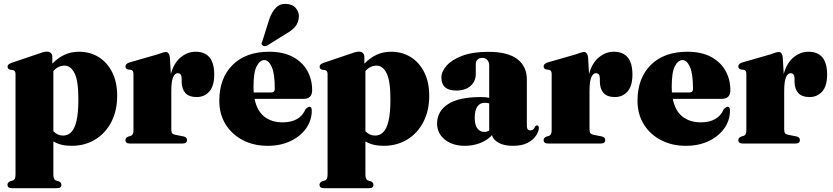

<svg xmlns="http://www.w3.org/2000/svg" viewBox="-20 -749 4346 1002"><path d="M253 -452.5V-417Q282.5 -447 316.5 -463Q350.5 -479 392 -479Q450.5 -479 495.5 -450.8Q540.5 -422.5 566 -371Q591.5 -319.5 591.5 -249.5Q591.5 -171 560.8 -112Q530 -53 476.2 -20.5Q422.5 12 353.5 12Q296.5 12 258.5 -11V162Q258.5 188 271.5 192.5L286 197Q300.5 203 300.5 215Q300.5 233 277.5 233H42Q19 233 19 215Q19 203 33.5 197L48 192.5Q61 188 61 162V-362.5Q61 -380.5 48 -383L33 -385Q19.5 -388.5 19.5 -401.5Q19.5 -413 38.5 -420.5L180.5 -468.5Q209 -479.5 224 -479.5Q238.5 -479.5 245.8 -472Q253 -464.5 253 -452.5ZM316.5 -406.5Q284 -406.5 258.5 -378.5V-64Q280 -41.5 309.5 -41.5Q333.5 -41.5 351.2 -58.8Q369 -76 379 -117.2Q389 -158.5 389 -231Q389 -328 369 -367.2Q349 -406.5 316.5 -406.5Z M866.5 -449.5 871.5 -363Q888 -421.5 923.5 -450.2Q959 -479 1000.5 -479Q1098 -479 1098 -360Q1098 -300 1072.2 -271.2Q1046.5 -242.5 1006 -242.5Q967 -242.5 948 -263Q929 -283.5 928 -321V-341.5Q927 -367 907 -367Q892.5 -367 883.2 -345.5Q874 -324 874 -273.5V-73.5Q874 -60.5 878.2 -54.2Q882.5 -48 895 -45.5L938 -37Q956 -33 956 -18Q956 0 932.5 0H657.5Q634.5 0 634.5 -18Q634.5 -30 649 -36L663.5 -40.5Q676.5 -45 676.5 -69.5V-362.5Q676.5 -382 663.5 -384.5L647.5 -386.5Q634.5 -390 634.5 -402.5Q634.5 -415 653.5 -422.5L799.5 -464.5Q821 -472.5 830.5 -475Q840 -477.5 846 -477.5Q863 -477.5 866.5 -449.5Z M1609 -278Q1609 -233 1563.5 -233H1308.5Q1321.5 -169.5 1359.8 -140Q1398 -110.5 1455.5 -110.5Q1499 -110.5 1529.5 -127.5Q1560 -144.5 1574 -178.5Q1587.5 -192 1595 -192Q1607 -192 1607 -171.5Q1607 -121 1577.5 -79.2Q1548 -37.5 1496.2 -12.8Q1444.5 12 1377 12Q1304.5 12 1247.5 -17.5Q1190.5 -47 1157.5 -100Q1124.5 -153 1124.5 -223Q1124.5 -341 1193.8 -410Q1263 -479 1385 -479Q1457 -479 1507 -452.8Q1557 -426.5 1583 -381Q1609 -335.5 1609 -278ZM1303 -296.5Q1303 -281 1304 -266.5H1395.5Q1414 -266.5 1414 -285.5Q1414 -366 1397.8 -400.8Q1381.5 -435.5 1359.5 -435.5Q1336.5 -435.5 1319.8 -404Q1303 -372.5 1303 -296.5ZM1385.5 -649.5Q1399.5 -688.5 1421 -709.8Q1442.5 -731 1476 -728.5Q1509.5 -726 1525.8 -704.2Q1542 -682.5 1539.5 -659.5Q1537.5 -629.5 1519.8 -609Q1502 -588.5 1471.5 -572L1374 -511Q1357.5 -504.5 1349 -513Q1344 -518 1345 -523.5Q1346 -529 1349.5 -535Z M1881.5 -452.5V-417Q1911 -447 1945 -463Q1979 -479 2020.5 -479Q2079 -479 2124 -450.8Q2169 -422.5 2194.5 -371Q2220 -319.5 2220 -249.5Q2220 -171 2189.2 -112Q2158.5 -53 2104.8 -20.5Q2051 12 1982 12Q1925 12 1887 -11V162Q1887 188 1900 192.5L1914.5 197Q1929 203 1929 215Q1929 233 1906 233H1670.5Q1647.5 233 1647.5 215Q1647.5 203 1662 197L1676.5 192.5Q1689.5 188 1689.5 162V-362.5Q1689.5 -380.5 1676.5 -383L1661.5 -385Q1648 -388.5 1648 -401.5Q1648 -413 1667 -420.5L1809 -468.5Q1837.5 -479.5 1852.5 -479.5Q1867 -479.5 1874.2 -472Q1881.5 -464.5 1881.5 -452.5ZM1945 -406.5Q1912.5 -406.5 1887 -378.5V-64Q1908.5 -41.5 1938 -41.5Q1962 -41.5 1979.8 -58.8Q1997.5 -76 2007.5 -117.2Q2017.5 -158.5 2017.5 -231Q2017.5 -328 1997.5 -367.2Q1977.5 -406.5 1945 -406.5Z M2261 -103.5Q2261 -168 2317.5 -205.2Q2374 -242.5 2489 -242.5Q2514.5 -242.5 2533 -238.5V-406.5Q2533 -425 2523.2 -436Q2513.5 -447 2497.5 -447Q2482.5 -447 2472.8 -438.8Q2463 -430.5 2463 -416.5V-363Q2463 -325 2435.8 -300.8Q2408.5 -276.5 2361 -276.5Q2283.5 -276.5 2283.5 -345Q2283.5 -375.5 2310.5 -406.2Q2337.5 -437 2392 -457.8Q2446.5 -478.5 2528.5 -478.5Q2630 -478.5 2679.8 -440.5Q2729.5 -402.5 2729.5 -334V-91.5Q2729.5 -68.5 2748.5 -68.5Q2765 -68.5 2772 -88Q2776 -94.5 2782 -94.5Q2792 -94.5 2792 -81Q2792 -64 2778 -42Q2764 -20 2734.2 -4Q2704.5 12 2657.5 12Q2610.5 12 2582.2 -3.8Q2554 -19.5 2547.5 -43.5Q2523 -16.5 2485.2 -2.2Q2447.5 12 2406 12Q2341.5 12 2301.2 -20.8Q2261 -53.5 2261 -103.5ZM2457.5 -135Q2457.5 -96.5 2471.5 -78.5Q2485.5 -60.5 2507.5 -60.5Q2520 -60.5 2533 -67.5V-209.5Q2522.5 -212.5 2508.5 -212.5Q2485 -212.5 2471.2 -193Q2457.5 -173.5 2457.5 -135Z M3049 -449.5 3054 -363Q3070.5 -421.5 3106 -450.2Q3141.5 -479 3183 -479Q3280.5 -479 3280.5 -360Q3280.5 -300 3254.8 -271.2Q3229 -242.5 3188.5 -242.5Q3149.5 -242.5 3130.5 -263Q3111.5 -283.5 3110.5 -321V-341.5Q3109.5 -367 3089.5 -367Q3075 -367 3065.8 -345.5Q3056.5 -324 3056.5 -273.5V-73.5Q3056.5 -60.5 3060.8 -54.2Q3065 -48 3077.5 -45.5L3120.5 -37Q3138.5 -33 3138.5 -18Q3138.5 0 3115 0H2840Q2817 0 2817 -18Q2817 -30 2831.5 -36L2846 -40.5Q2859 -45 2859 -69.5V-362.5Q2859 -382 2846 -384.5L2830 -386.5Q2817 -390 2817 -402.5Q2817 -415 2836 -422.5L2982 -464.5Q3003.5 -472.5 3013 -475Q3022.5 -477.5 3028.5 -477.5Q3045.5 -477.5 3049 -449.5Z M3791.5 -278Q3791.5 -233 3746 -233H3491Q3504 -169.5 3542.2 -140Q3580.5 -110.5 3638 -110.5Q3681.5 -110.5 3712 -127.5Q3742.5 -144.5 3756.5 -178.5Q3770 -192 3777.5 -192Q3789.5 -192 3789.5 -171.5Q3789.5 -121 3760 -79.2Q3730.5 -37.5 3678.8 -12.8Q3627 12 3559.5 12Q3487 12 3430 -17.5Q3373 -47 3340 -100Q3307 -153 3307 -223Q3307 -341 3376.2 -410Q3445.5 -479 3567.5 -479Q3639.5 -479 3689.5 -452.8Q3739.5 -426.5 3765.5 -381Q3791.5 -335.5 3791.5 -278ZM3485.5 -296.5Q3485.5 -281 3486.5 -266.5H3578Q3596.5 -266.5 3596.5 -285.5Q3596.5 -366 3580.2 -400.8Q3564 -435.5 3542 -435.5Q3519 -435.5 3502.2 -404Q3485.5 -372.5 3485.5 -296.5Z M4065 -449.5 4070 -363Q4086.5 -421.5 4122 -450.2Q4157.5 -479 4199 -479Q4296.5 -479 4296.5 -360Q4296.5 -300 4270.8 -271.2Q4245 -242.5 4204.5 -242.5Q4165.5 -242.5 4146.5 -263Q4127.5 -283.5 4126.5 -321V-341.5Q4125.5 -367 4105.5 -367Q4091 -367 4081.8 -345.5Q4072.5 -324 4072.5 -273.5V-73.5Q4072.5 -60.5 4076.8 -54.2Q4081 -48 4093.5 -45.5L4136.5 -37Q4154.5 -33 4154.5 -18Q4154.5 0 4131 0H3856Q3833 0 3833 -18Q3833 -30 3847.5 -36L3862 -40.5Q3875 -45 3875 -69.5V-362.5Q3875 -382 3862 -384.5L3846 -386.5Q3833 -390 3833 -402.5Q3833 -415 3852 -422.5L3998 -464.5Q4019.5 -472.5 4029 -475Q4038.5 -477.5 4044.5 -477.5Q4061.5 -477.5 4065 -449.5Z"/></svg>

Font: Fraunces 72pt S000 Black
Style: Regular
Weight: 900
Version: Version 1.000; ttfautohint (v1.8.3)